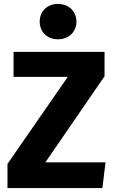

<svg xmlns="http://www.w3.org/2000/svg" viewBox="-20 -957 584 977"><path d="M275 -937C220 -937 182 -899 182 -847C182 -795 220 -757 275 -757C330 -757 369 -795 369 -847C369 -899 330 -937 275 -937ZM49 -693V-566H325L18 -123V0H501L517 -131H211L512 -569V-693Z"/></svg>

Font: Fira Sans
Style: Bold
Weight: 700
Designer: Carrois Corporate & Edenspiekermann AG
Foundry: Carrois Corporate GbR & Edenspiekermann AG
Version: Version 4.203